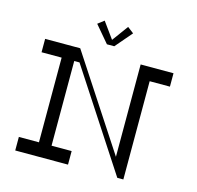

<svg xmlns="http://www.w3.org/2000/svg" viewBox="-125 -1031 1195 1163"><g transform="rotate(15 472.5 -450.0)"><path d="M486 -765 576 -870 537 -900 463 -799 390 -900 351 -870 440 -765ZM875 -700H669V-121L290 -700H70V-616H196V-85H70V0H401V-85H275V-616H308L710 0H748V-616H875Z"/></g></svg>

Font: Space Cowgirl
Style: Regular
Weight: 400
Designer: Valery Marier
Foundry: Valery Marier
Version: Version 1.000;hotconv 1.0.109;makeotfexe 2.5.65596